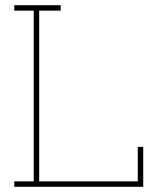

<svg xmlns="http://www.w3.org/2000/svg" viewBox="-20 -720 607 740"><path d="M532 0V-154H511V-21H131V-679H214V-700H35V-679H110V-21H35V0Z"/></svg>

Font: Josefin Slab ExtraLight
Style: Regular
Weight: 250
Designer: Santiago Orozco
Foundry: Typemade
Version: Version 2.000